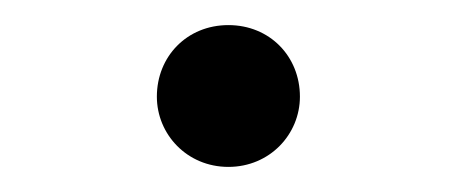

<svg xmlns="http://www.w3.org/2000/svg" viewBox="-20 -119 365 153"><path d="M162 14C195 14 219 -12 219 -42C219 -74 195 -99 162 -99C129 -99 105 -74 105 -42C105 -12 129 14 162 14Z"/></svg>

Font: Noto Serif CJK HK Light
Style: Regular
Weight: 300
Designer: Ryoko NISHIZUKA 西塚涼子 (kana & ideographs); Frank Grießhammer (Latin, Greek & Cyrillic); Wenlong ZHANG 张文龙 (bopomofo); San
Foundry: Adobe
Version: Version 2.001;hotconv 1.1.0;makeotfexe 2.6.0